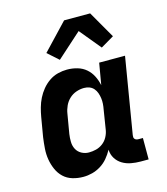

<svg xmlns="http://www.w3.org/2000/svg" viewBox="-115 -857 829 954"><g transform="rotate(-15 300.0 -380.0)"><path d="M196 8Q167 8 140.5 0Q114 -8 95 -26Q76 -44 65 -69Q54 -94 49.5 -121Q45 -148 47 -176.5Q49 -205 53 -234L70 -334Q74 -357 80.5 -380.5Q87 -404 98 -426Q109 -448 125 -467.5Q141 -487 162 -501.5Q183 -516 207 -522Q231 -528 254 -528Q282 -528 307.5 -520.5Q333 -513 352 -496.5Q371 -480 382.5 -457Q394 -434 399 -409L418 -520H551L486 -129Q485 -123 485.5 -118Q486 -113 489.5 -109Q493 -105 498 -103.5Q503 -102 509 -102H531V8H490Q465 8 441 3.5Q417 -1 397 -13Q377 -25 364.5 -45Q352 -65 351 -90Q339 -68 323 -49Q307 -30 286 -17Q265 -4 242 2Q219 8 196 8ZM254 -102Q272 -102 290.5 -106.5Q309 -111 325 -123Q341 -135 350.5 -152.5Q360 -170 363 -188L379 -288Q382 -303 383 -318Q384 -333 382 -347Q380 -361 375.5 -374Q371 -387 362 -397.5Q353 -408 340 -413Q327 -418 312 -418Q292 -418 272 -411Q252 -404 236.5 -389.5Q221 -375 212 -355.5Q203 -336 200 -316L183 -216Q180 -196 180.5 -175.5Q181 -155 190 -138Q199 -121 216.5 -111.5Q234 -102 254 -102ZM233 -584 177 -634 304 -768H438L518 -629L450 -589L360 -698Z"/></g></svg>

Font: Iosevka Extrabold Extended
Style: Italic
Weight: 800
Width: 7
Italic angle: -9°
Monospace: yes
Designer: Belleve Invis
Foundry: Belleve Invis
Version: Version 32.5.0; ttfautohint (v1.8.4)